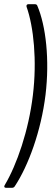

<svg xmlns="http://www.w3.org/2000/svg" viewBox="-30 -784 262 911"><path d="M136 -764H104C98 -764 94 -759 96 -752C130 -656 146 -496 126 -332C106 -165 50 -2 -8 95C-12 102 -9 107 -2 107H28C32 107 37 105 40 100C105 2 165 -163 186 -334C206 -500 188 -661 147 -757C145 -762 141 -764 136 -764Z"/></svg>

Font: Barlow Semi Condensed Light
Style: Italic
Weight: 300
Width: 4
Italic angle: -7°
Designer: Jeremy Tribby
Foundry: Tribby Type
Version: Version 1.422;hotconv 1.0.109;makeotfexe 2.5.65596